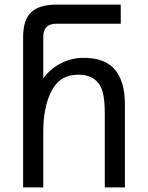

<svg xmlns="http://www.w3.org/2000/svg" viewBox="-20 -810 640 830"><path d="M223 -790H502V-707.5H223.5Q167 -707.5 167 -650.5V-471Q198 -513.5 244 -536.8Q290 -560 340 -560Q435 -560 477.5 -508.2Q520 -456.5 520 -359V0H433V-321Q433 -373 425 -408Q417 -443 391.5 -465Q366 -487 316 -487Q240 -487 203.5 -418.2Q167 -349.5 167 -238V0H80V-651Q80 -724.5 115 -757.2Q150 -790 223 -790Z"/></svg>

Font: JuliaMono
Style: Regular
Weight: 400
Monospace: yes
Designer: cormullion
Foundry: corm
Version: Version 0.055; ttfautohint (v1.8.4)